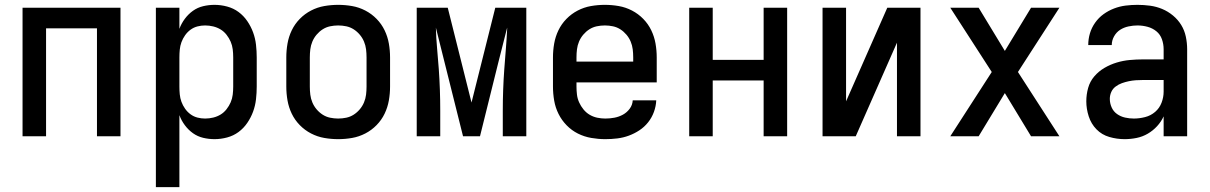

<svg xmlns="http://www.w3.org/2000/svg" viewBox="-20 -562 4990 792"><path d="M73 0V-530H477V0H380V-445H170V0Z M623 210V-530H720V-443Q728 -465 742.5 -484.5Q757 -504 776 -517.5Q795 -531 818 -536.5Q841 -542 865 -542Q891 -542 917 -535Q943 -528 964 -512.5Q985 -497 1000 -475Q1015 -453 1024 -428.5Q1033 -404 1036 -377.5Q1039 -351 1039 -325V-205Q1039 -179 1036 -152.5Q1033 -126 1024 -101.5Q1015 -77 1000 -55Q985 -33 964 -17.5Q943 -2 917 5Q891 12 865 12Q841 12 818 6.5Q795 1 776 -12.5Q757 -26 742.5 -45.5Q728 -65 720 -87V210ZM826 -73Q843 -73 859.5 -77Q876 -81 890 -89.5Q904 -98 914.5 -111.5Q925 -125 931.5 -140Q938 -155 940 -171.5Q942 -188 942 -205V-325Q942 -342 940 -358.5Q938 -375 931.5 -390Q925 -405 914.5 -418.5Q904 -432 890 -440.5Q876 -449 859.5 -453Q843 -457 826 -457Q810 -457 794.5 -453Q779 -449 766 -439.5Q753 -430 743.5 -416.5Q734 -403 728.5 -388Q723 -373 721.5 -357Q720 -341 720 -325V-205Q720 -189 721.5 -173Q723 -157 728.5 -142Q734 -127 743.5 -113.5Q753 -100 766 -90.5Q779 -81 794.5 -77Q810 -73 826 -73Z M1375 12Q1346 12 1317.5 7Q1289 2 1263 -11.5Q1237 -25 1216.5 -46Q1196 -67 1183.5 -93Q1171 -119 1166 -147.5Q1161 -176 1161 -205V-325Q1161 -354 1166 -382.5Q1171 -411 1183.5 -437Q1196 -463 1216.5 -484Q1237 -505 1263 -518.5Q1289 -532 1317.5 -537Q1346 -542 1375 -542Q1404 -542 1432.5 -537Q1461 -532 1487 -518.5Q1513 -505 1533.5 -484Q1554 -463 1566.5 -437Q1579 -411 1584 -382.5Q1589 -354 1589 -325V-205Q1589 -176 1584 -147.5Q1579 -119 1566.5 -93Q1554 -67 1533.5 -46Q1513 -25 1487 -11.5Q1461 2 1432.5 7Q1404 12 1375 12ZM1375 -73Q1392 -73 1408.5 -76.5Q1425 -80 1439 -89Q1453 -98 1464 -111Q1475 -124 1481.5 -139.5Q1488 -155 1490 -171.5Q1492 -188 1492 -205V-325Q1492 -342 1490 -358.5Q1488 -375 1481.5 -390.5Q1475 -406 1464 -419Q1453 -432 1439 -441Q1425 -450 1408.5 -453.5Q1392 -457 1375 -457Q1358 -457 1341.5 -453.5Q1325 -450 1311 -441Q1297 -432 1286 -419Q1275 -406 1268.5 -390.5Q1262 -375 1260 -358.5Q1258 -342 1258 -325V-205Q1258 -188 1260 -171.5Q1262 -155 1268.5 -139.5Q1275 -124 1286 -111Q1297 -98 1311 -89Q1325 -80 1341.5 -76.5Q1358 -73 1375 -73Z M1960 0H1890L1778 -448Q1779 -405 1783 -362.5Q1787 -320 1790 -277Q1793 -234 1794.5 -191.5Q1796 -149 1796 -106V0H1699V-530H1827L1925 -139L2023 -530H2151V0H2054V-106Q2054 -148 2055.5 -190Q2057 -232 2060 -274Q2063 -316 2066.5 -358Q2070 -400 2072 -442V-448L2036 -306Z M2477 12Q2448 12 2419 7Q2390 2 2364 -11Q2338 -24 2317.5 -45Q2297 -66 2284 -92Q2271 -118 2266 -147Q2261 -176 2261 -205V-325Q2261 -354 2266 -382.5Q2271 -411 2283.5 -437Q2296 -463 2316.5 -484Q2337 -505 2363 -518.5Q2389 -532 2417.5 -537Q2446 -542 2475 -542Q2504 -542 2532.5 -537Q2561 -532 2587 -518.5Q2613 -505 2633.5 -484Q2654 -463 2666.5 -437Q2679 -411 2684 -382.5Q2689 -354 2689 -325V-222H2358V-205Q2358 -188 2360 -171.5Q2362 -155 2369 -139.5Q2376 -124 2387 -110.5Q2398 -97 2412.5 -88.5Q2427 -80 2443.5 -76.5Q2460 -73 2477 -73Q2496 -73 2514.5 -76.5Q2533 -80 2549.5 -89Q2566 -98 2577.5 -113.5Q2589 -129 2590 -148H2687Q2686 -124 2677.5 -100.5Q2669 -77 2653.5 -57.5Q2638 -38 2617.5 -24.5Q2597 -11 2574 -2.5Q2551 6 2526.5 9Q2502 12 2477 12ZM2358 -308H2592V-325Q2592 -342 2590 -358.5Q2588 -375 2581.5 -390.5Q2575 -406 2564 -419Q2553 -432 2539 -441Q2525 -450 2508.5 -453.5Q2492 -457 2475 -457Q2458 -457 2441.5 -453.5Q2425 -450 2411 -441Q2397 -432 2386 -419Q2375 -406 2368.5 -390.5Q2362 -375 2360 -358.5Q2358 -342 2358 -325Z M2823 0V-530H2920V-315H3130V-530H3227V0H3130V-230H2920V0Z M3373 0V-530H3470V-144L3640 -530H3777V0H3680V-386L3510 0Z M3900 0 4071 -265 3900 -530H4017L4125 -352L4233 -530H4350L4179 -265L4350 0H4233L4125 -178L4017 0Z M4619 12Q4587 12 4556 3Q4525 -6 4503 -28.5Q4481 -51 4471 -82Q4461 -113 4461 -144Q4461 -172 4468.5 -199Q4476 -226 4494 -247Q4512 -268 4536 -282Q4560 -296 4586.5 -304Q4613 -312 4640.5 -314.5Q4668 -317 4695 -317H4780V-359Q4780 -380 4773 -400Q4766 -420 4750 -433Q4734 -446 4713.5 -451.5Q4693 -457 4672 -457Q4654 -457 4635 -453Q4616 -449 4600.5 -439Q4585 -429 4575.5 -412Q4566 -395 4566 -376H4469Q4469 -401 4476 -424.5Q4483 -448 4497.5 -468.5Q4512 -489 4532 -503.5Q4552 -518 4575.5 -527Q4599 -536 4623.5 -539Q4648 -542 4672 -542Q4698 -542 4724 -538.5Q4750 -535 4774 -525Q4798 -515 4818.5 -498Q4839 -481 4852.5 -459Q4866 -437 4871.5 -411Q4877 -385 4877 -359V0H4780V-82Q4770 -60 4753 -41.5Q4736 -23 4714.5 -10.5Q4693 2 4668.5 7Q4644 12 4619 12ZM4657 -73Q4680 -73 4703.5 -79Q4727 -85 4745 -100.5Q4763 -116 4771.5 -138.5Q4780 -161 4780 -184V-232H4695Q4680 -232 4665.5 -231Q4651 -230 4636.5 -227Q4622 -224 4608 -219Q4594 -214 4582 -205Q4570 -196 4564 -182.5Q4558 -169 4558 -154Q4558 -136 4565.5 -119Q4573 -102 4588 -91.5Q4603 -81 4621 -77Q4639 -73 4657 -73Z"/></svg>

Font: Lode Dark
Style: Bold
Weight: 700
Monospace: yes
Designer: Belleve Invis
Foundry: Belleve Invis
Version: Version 29.2.0; ttfautohint (v1.8.3)